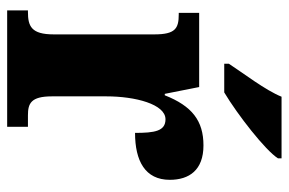

<svg xmlns="http://www.w3.org/2000/svg" viewBox="-155 -651 806 536"><g transform="rotate(90 248.0 -383.0)"><path d="M158 -619V-606H238C300 -643 400 -721 422 -756V-766H250C232 -721 184 -659 158 -619ZM9 0H334V-58H302C269 -58 249 -66 249 -125V-277C249 -358 271 -442 313 -442C346 -442 351 -412 351 -357C429 -357 482 -385 482 -454C482 -508 455 -548 386 -548C317 -548 276 -516 246 -440H242L223 -536H16V-479H20C59 -479 76 -470 76 -411V-130C76 -67 53 -58 13 -58H9Z"/></g></svg>

Font: Noto Serif Georgian Condensed Black
Style: Regular
Weight: 900
Width: 3
Designer: Monotype Design Team, Akaki Razmadze
Foundry: Google LLC
Version: Version 2.003